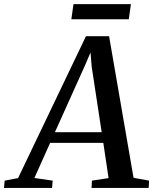

<svg xmlns="http://www.w3.org/2000/svg" viewBox="-88 -926 756 946"><path d="M-68.5 0 -65 -36 1 -48.5 335.5 -747.5H449.5L570 -50L646.5 -36L644.5 0H363L365 -36L447 -48.5L421 -222H159L81.5 -49L171.5 -36L168.5 0ZM182.5 -274.5H413L364 -596L358 -667.5L330.5 -603ZM274 -905.5H557L546.5 -831H263.5Z"/></svg>

Font: Merriweather 48pt Medium
Style: Italic
Weight: 500
Italic angle: -7.8°
Version: Version 2.101